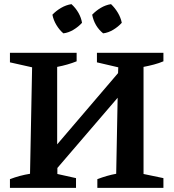

<svg xmlns="http://www.w3.org/2000/svg" viewBox="-20 -907 840 927"><path d="M28 0V-42Q75 -60 125 -68L135 -582L28 -606V-652H350V-611Q308 -594 256 -584V-210L550 -554L551 -582L448 -606V-652H769V-611Q748 -602 723.5 -595.5Q699 -589 673 -584V-67L769 -47V0H450V-42Q497 -60 541 -68L548 -435L257 -96V-67L347 -47V0ZM325 -887Q345 -869 358.5 -845.5Q372 -822 376 -797Q359 -778 335 -763.5Q311 -749 286 -746Q267 -762 252.5 -786Q238 -810 233 -836Q251 -855 275 -869Q299 -883 325 -887ZM516 -887Q535 -869 549 -845.5Q563 -822 568 -797Q551 -778 527 -763.5Q503 -749 478 -746Q436 -780 425 -836Q443 -855 466.5 -869Q490 -883 516 -887Z"/></svg>

Font: Piazzolla SemiBold
Style: Regular
Weight: 600
Designer: Juan Pablo del Peral
Foundry: Huerta Tipografica
Version: Version 1.330